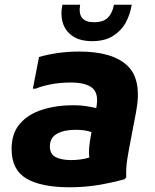

<svg xmlns="http://www.w3.org/2000/svg" viewBox="-20 -780 654 812"><path d="M274 12Q154 12 91.5 -25Q29 -62 29 -150Q29 -216 64 -256.5Q99 -297 158.5 -316Q218 -335 292 -335Q320 -335 345 -331Q370 -327 387 -323Q399 -384 371 -407.5Q343 -431 279 -431Q234 -431 195.5 -423.5Q157 -416 131 -405H119L145 -539Q183 -550 226 -556Q269 -562 315 -562Q456 -562 519 -502Q582 -442 555 -304L534 -194Q526 -154 519 -111.5Q512 -69 514 -30L507 -22Q452 -7 395 2.5Q338 12 274 12ZM191 -161Q191 -128 215.5 -115.5Q240 -103 281 -103Q299 -103 319.5 -105.5Q340 -108 358 -114Q355 -135 357.5 -159.5Q360 -184 364 -205L367 -221Q354 -226 338 -228.5Q322 -231 299 -231Q250 -231 220.5 -214Q191 -197 191 -161ZM370 -606Q318 -606 287 -627.5Q256 -649 245.5 -684Q235 -719 244 -760H319Q306 -686 377 -686Q417 -686 436 -705Q455 -724 462 -760H537Q531 -720 512 -685Q493 -650 458 -628Q423 -606 370 -606Z"/></svg>

Font: Kufam
Style: Bold Italic
Weight: 700
Italic angle: -11°
Designer: Artur Schmal
Foundry: Original Type
Version: Version 1.301; ttfautohint (v1.8.3)